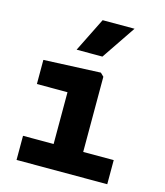

<svg xmlns="http://www.w3.org/2000/svg" viewBox="-120 -913 861 1003"><g transform="rotate(15 310.0 -411.0)"><path d="M64.5 0H555V-130.5H390V-537L372 -554.5L64.5 -541V-410.5H230V-130.5H64.5ZM218.5 -637.5 310 -821.5H482.5L358 -637.5Z"/></g></svg>

Font: Monaspace Neon ExtraBold
Style: Regular
Weight: 800
Designer: Riley Cran & the Lettermatic Team
Foundry: Lettermatic
Version: Version 1.200 (Monaspace Neon)